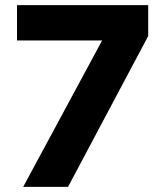

<svg xmlns="http://www.w3.org/2000/svg" viewBox="-20 -725 640 745"><path d="M70 0 407 -625 411 -568H46V-705H555V-585L244 0Z"/></svg>

Font: Nunito Sans 7pt ExtraBold
Style: Regular
Weight: 800
Designer: Vernon Adams
Foundry: Vernon Adams
Version: Version 3.101;gftools[0.9.27]